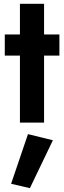

<svg xmlns="http://www.w3.org/2000/svg" viewBox="-20 -640 334 1002"><path d="M290 -460V-350H210V0H84V-350H5V-460H84V-620H210V-460ZM256 92 136 342 38 319 126 60Z"/></svg>

Font: Venryn Sans SemiBold
Style: Regular
Weight: 600
Designer: Owen Earl, indestructible type* (font) & Cristiano Sobral (main changes)
Version: Version 3.60;October 28, 2020;FontCreator 13.0.0.2681 64-bit